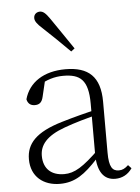

<svg xmlns="http://www.w3.org/2000/svg" viewBox="-56 -847 658 905"><g transform="rotate(-5 273.0 -394.5)"><path d="M191 14C263 14 309 -20 373 -89H392L386 -134C305 -55 264 -30 215 -30C156 -30 117 -62 117 -125C117 -175 148 -217 237 -249C286 -267 344 -283 397 -297V-321C343 -309 282 -293 225 -276C101 -239 55 -188 55 -114C55 -31 114 14 191 14ZM453 13C485 13 513 -1 533 -30L518 -46C502 -31 490 -25 473 -25C443 -25 427 -44 427 -113V-354C427 -473 372 -522 263 -522C161 -522 90 -476 68 -397C72 -377 85 -366 105 -366C126 -366 139 -375 145 -402L164 -482L128 -454C171 -481 210 -492 250 -492C330 -492 368 -463 368 -350V-102C371 -30 397 13 453 13ZM315 -616C281 -667 245 -718 214 -764C194 -793 182 -803 167 -803C152 -803 138 -793 138 -775C138 -761 147 -747 174 -723C212 -688 255 -646 298 -603Z"/></g></svg>

Font: Source Han Serif TW VF
Style: Regular
Weight: 250
Designer: Ryoko NISHIZUKA 西塚涼子 (kana & ideographs); Frank Grießhammer (Latin, Greek & Cyrillic); Wenlong ZHANG 张文龙 (bopomofo); San
Foundry: Adobe
Version: Version 2.002;hotconv 1.1.0;makeotfexe 2.6.0